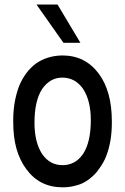

<svg xmlns="http://www.w3.org/2000/svg" viewBox="-20 -799 540 829"><path d="M311.5 1Q283.2 9.8 250 9.8Q151.4 9.8 93.8 -68.4Q65.4 -106.4 50.8 -158.2Q37.1 -207 37.1 -273.4V-280.3Q37.1 -358.4 61.5 -424.8Q86.9 -488.3 134.8 -524.4Q183.6 -558.6 249 -559.6Q347.7 -559.6 406.2 -481.4Q462.9 -405.3 462.9 -275.4V-268.6Q462.9 -187.5 438.5 -125Q428.7 -98.6 407.2 -69.3Q393.6 -47.9 366.2 -26.4Q339.8 -5.9 311.5 1ZM338.9 -415Q304.7 -463.9 249 -463.9Q196.3 -463.9 162.1 -415Q128.9 -364.3 128.9 -268.6Q128.9 -184.6 162.1 -133.8Q195.3 -85.9 250 -85.9Q305.7 -85.9 338.9 -134.8Q372.1 -185.5 372.1 -280.3Q372.1 -364.3 338.9 -415ZM137.7 -779.3H228.5L327.1 -614.3H253.9Z"/></svg>

Font: RobotoJAA
Style: Medium
Weight: 500
Version: Version 2.05; 2016-11-05